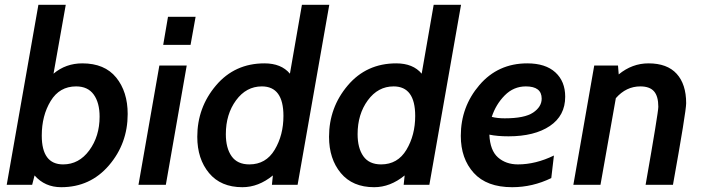

<svg xmlns="http://www.w3.org/2000/svg" viewBox="-20 -770 2931 800"><path d="M235 10Q167 10 124 -39L114 0H8L140 -750H254L203 -463Q254 -506 323 -506Q416 -506 464 -447Q512 -388 512 -295Q512 -172 434 -81Q356 10 235 10ZM297 -410Q228 -410 191 -349Q154 -288 154 -205Q154 -85 243 -85Q309 -85 352 -143.5Q395 -202 395 -284Q395 -342 370.5 -376Q346 -410 297 -410Z M774 -583H660L680 -700H795ZM671 0H557L644 -497H758Z M1220 0H1113L1117 -39Q1057 10 990 10Q900 10 851 -49Q802 -108 802 -200Q802 -322 880 -414Q958 -506 1082 -506Q1152 -506 1188 -463L1238 -750H1352ZM1071 -410Q1006 -410 963.5 -352Q921 -294 921 -211Q921 -153 945 -119Q969 -85 1019 -85Q1088 -85 1124.5 -146Q1161 -207 1161 -287Q1161 -410 1071 -410Z M1769 0H1662L1666 -39Q1606 10 1539 10Q1449 10 1400 -49Q1351 -108 1351 -200Q1351 -322 1429 -414Q1507 -506 1631 -506Q1701 -506 1737 -463L1787 -750H1901ZM1620 -410Q1555 -410 1512.5 -352Q1470 -294 1470 -211Q1470 -153 1494 -119Q1518 -85 1568 -85Q1637 -85 1673.5 -146Q1710 -207 1710 -287Q1710 -410 1620 -410Z M2335 -367Q2335 -288 2271 -245Q2207 -202 2099 -202Q2052 -202 2019 -209Q2022 -143 2055 -114Q2088 -85 2138 -85Q2212 -85 2288 -122L2277 -28Q2199 10 2114 10Q2008 10 1954 -49.5Q1900 -109 1900 -204Q1900 -325 1977.5 -415.5Q2055 -506 2177 -506Q2253 -506 2294 -468.5Q2335 -431 2335 -367ZM2171 -410Q2120 -410 2083 -372.5Q2046 -335 2029 -283Q2052 -277 2083 -277Q2166 -277 2201.5 -301Q2237 -325 2237 -359Q2237 -410 2171 -410Z M2784 0H2670Q2723 -302 2723 -325Q2723 -369 2705 -389.5Q2687 -410 2648 -410Q2589 -410 2546 -361L2482 0H2369L2456 -497H2555L2558 -460Q2614 -506 2682 -506Q2760 -506 2799.5 -462.5Q2839 -419 2839 -340Q2839 -306 2784 0Z"/></svg>

Font: Cabin
Style: SemiBold Italic
Weight: 600
Designer: Pablo Impallari
Foundry: Pablo Impallari. www.impallari.com Igino Marini. www.ikern.com
Version: Version 1.005